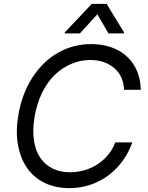

<svg xmlns="http://www.w3.org/2000/svg" viewBox="-20 -966 767 996"><path d="M710.2 -500H623.6Q620.4 -573.2 571.2 -614Q522 -654.8 448.9 -654.8Q398.1 -654.8 351 -635.1Q304 -615.4 265.3 -578.7Q226.6 -541.9 198.5 -485.1Q170.5 -428.3 159.1 -358Q147.7 -288.4 156.4 -234.9Q165.1 -181.5 190.5 -145.4Q215.9 -109.4 254.6 -90.9Q293.3 -72.4 342.3 -72.4Q392.8 -72.4 438.9 -89.8Q485.1 -107.2 522.4 -142.8Q559.7 -178.3 578.1 -227.3H666.2Q640.3 -154.1 590.4 -100Q540.5 -45.8 475.9 -17.9Q411.2 9.9 339.5 9.9Q269.2 9.9 213.2 -16.5Q157.3 -43 122.2 -92.3Q87 -141.7 73.7 -211.8Q60.4 -282 75.3 -369.3Q94.1 -480.8 148.8 -564.8Q203.5 -648.8 282.1 -693Q360.8 -737.2 453.1 -737.2Q527 -737.2 584.5 -709.3Q642 -681.5 675.4 -627.3Q708.8 -573.2 710.2 -500ZM394.5 -792.6H315L316.4 -798.3L456.3 -946H533L623.2 -798.3L621.8 -792.6H542.3L485.1 -892Z"/></svg>

Font: Karasuma Gothic
Style: Italic
Weight: 400
Italic angle: -9.39999°
Designer: Rasmus Andersson / Ryoko Nishizuka
Foundry: Genbu
Version: Version 1.00